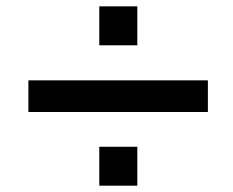

<svg xmlns="http://www.w3.org/2000/svg" viewBox="-20 -588 737 607"><path d="M293.9 -444.8V-567.9H414.1V-444.8ZM69.8 -233.9V-334H637.2V-233.9ZM293.9 -1V-124H414.1V-1Z"/></svg>

Font: Clear Sans
Style: Bold Italic
Weight: 700
Italic angle: -12°
Foundry: Intel Corporation
Version: Version 1.00